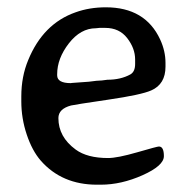

<svg xmlns="http://www.w3.org/2000/svg" viewBox="-20 -503 534 528"><path d="M351.6 -327.1V-339.4Q351.6 -370.1 329.8 -398.2Q308.1 -426.3 269.5 -426.3H253.4Q246.6 -425.3 243.7 -425.3Q201.7 -425.3 169.4 -383.8Q137.2 -342.3 137.2 -298.8V-295.9Q137.2 -274.4 174.8 -274.4L177.7 -274.9L224.6 -278.3Q248.5 -281.7 259.8 -281.7L275.4 -283.7Q312 -283.7 338.4 -298.3Q351.6 -305.7 351.6 -327.1ZM257.3 4.9H246.6Q150.4 4.9 92.3 -61Q68.4 -88.4 53.5 -133.1Q38.6 -177.7 38.6 -224.1V-234.9Q38.6 -236.3 38.6 -237.8Q38.6 -292.5 57.6 -337.9Q98.6 -438 188 -469.2Q226.1 -482.9 271 -482.9Q379.4 -482.9 420.4 -394.5Q435.1 -362.8 435.1 -330.1V-319.8Q435.1 -271.5 396 -254.4Q368.7 -242.2 276.9 -228.8Q185.1 -215.3 175.3 -212.9Q140.6 -203.6 140.6 -178.2Q140.6 -126.5 188 -91.8Q219.7 -68.4 277.3 -68.4Q302.7 -68.4 357.4 -84.2Q412.1 -100.1 417 -100.1Q430.7 -100.1 430.7 -73.7Q430.7 -47.4 372.1 -21.2Q313.5 4.9 257.3 4.9Z"/></svg>

Font: Averia Libre Light
Style: Regular
Weight: 300
Version: Version 1.002